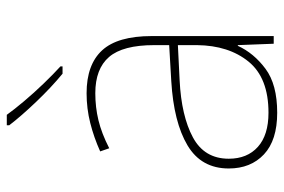

<svg xmlns="http://www.w3.org/2000/svg" viewBox="-152 -654 816 551"><g transform="rotate(-90 255.5 -378.0)"><path d="M264 -537Q346 -537 387 -492.5Q428 -448 428 -350V0H406L402 -103H400Q379 -57 334 -23.5Q289 10 208 10Q129 10 88.5 -28Q48 -66 48 -129Q48 -208 114.5 -247.5Q181 -287 299 -294L402 -300V-343Q402 -433 368 -472.5Q334 -512 264 -512Q224 -512 186.5 -503Q149 -494 106 -472L97 -498Q137 -516 178.5 -526.5Q220 -537 264 -537ZM301 -270Q199 -265 137.5 -232Q76 -199 76 -129Q76 -76 110 -45.5Q144 -15 208 -15Q308 -15 354.5 -72Q401 -129 402 -220V-275ZM202 -766Q217 -745 241 -716.5Q265 -688 292 -660Q319 -632 341 -612V-606H320Q280 -639 239 -682Q198 -725 172 -759V-766Z"/></g></svg>

Font: Noto Sans Syriac Western Thin
Style: Regular
Weight: 100
Designer: Patrick Giasson and the Monotype Design Team
Foundry: Monotype Imaging Inc.
Version: Version 3.000; ttfautohint (v1.8.4.7-5d5b)